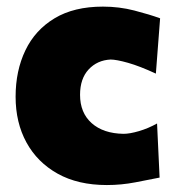

<svg xmlns="http://www.w3.org/2000/svg" viewBox="-20 -534 519 566"><path d="M295 11.5Q210 11.5 150 -22Q90 -55.5 58 -114Q26 -172.5 26 -249Q26 -325.5 54.8 -385.5Q83.5 -445.5 140.8 -480Q198 -514.5 283.5 -514.5Q331.5 -514.5 376 -503Q420.5 -491.5 452 -480L439.5 -317Q392 -339 357.5 -348.8Q323 -358.5 306 -358.5Q266.5 -356.5 241.2 -329.2Q216 -302 216 -254.5Q216 -201.5 250.2 -171Q284.5 -140.5 344 -139.5Q362.5 -139.5 389.8 -147.5Q417 -155.5 443 -170L450.5 -10.5Q420.5 -4.5 379 3.5Q337.5 11.5 295 11.5Z"/></svg>

Font: Commissioner Flair ExtraBold
Style: Regular
Weight: 800
Designer: Kostas Bartsokas
Foundry: Kostas Bartsokas
Version: Version 1.000; ttfautohint (v1.8.3)